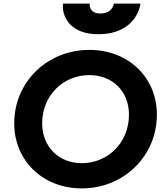

<svg xmlns="http://www.w3.org/2000/svg" viewBox="-20 -1034 922 1066"><path d="M526 -844C675 -844 746 -928 760 -1014H613C605 -979 578 -959 537 -959C497 -959 478 -979 478 -1011C478 -1012 478 -1013 478 -1014H330C330 -1009 329 -1004 329 -999C329 -935 374 -844 526 -844ZM434 12C666 12 851 -166 851 -398C851 -603 694 -757 476 -757C243 -757 59 -580 59 -349C59 -142 218 12 434 12ZM434 -128C307 -128 214 -219 214 -349C214 -505 332 -617 476 -617C603 -617 696 -529 696 -397C696 -241 578 -128 434 -128Z"/></svg>

Font: Plus Jakarta Sans ExtraBold
Style: Italic
Weight: 800
Italic angle: -8°
Designer: Gumpita Rahayu
Foundry: Tokotype
Version: Version 2.071;gftools[0.9.30]